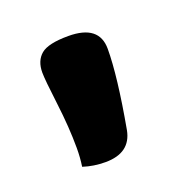

<svg xmlns="http://www.w3.org/2000/svg" viewBox="-65 -802 410 412"><g transform="rotate(-20 139.5 -596.0)"><path d="M128.9 -736.8Q199.2 -736.8 199.2 -682.1Q199.2 -620.1 178.2 -503.9Q168.9 -455.1 111.8 -455.1Q85 -455.1 61 -462.9Q64 -482.9 64 -504.9Q64 -551.8 56.9 -608.9Q49.8 -666 49.8 -682.1Q49.8 -709 66.4 -722.9Q83 -736.8 128.9 -736.8Z"/></g></svg>

Font: Sukar
Style: black
Weight: 900
Designer: Dario Muhafara - Ghiath Alsory
Foundry: Dario Muhafara - Ghiath Alsory
Version: Version 1.00 March 27, 2016, initial release